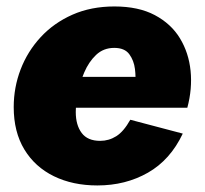

<svg xmlns="http://www.w3.org/2000/svg" viewBox="-20 -561 635 595"><path d="M281.7 13.7Q205.6 13.7 147 -14.9Q88.4 -43.5 55.4 -97.9Q22.5 -152.3 22.5 -229Q22.5 -290 43.9 -345.9Q65.4 -401.9 106 -445.8Q146.5 -489.7 204.3 -515.4Q262.2 -541 334.5 -541Q409.2 -541 459.7 -514.2Q510.3 -487.3 537.6 -442.4Q564.9 -397.5 570.6 -341.6Q576.2 -285.6 560.5 -227.1H141.6L161.6 -322.8H412.1L398.9 -300.8Q401.4 -320.8 398.2 -347.2Q395 -373.5 380.6 -393.1Q366.2 -412.6 334 -412.6Q300.8 -412.6 277.8 -390.9Q254.9 -369.1 241 -336.4Q227.1 -303.7 220.9 -270.3Q214.8 -236.8 214.8 -213.9Q214.8 -173.3 233.2 -148.9Q251.5 -124.5 290.5 -124.5Q317.4 -124.5 340.3 -138.9Q363.3 -153.3 383.8 -189.9L546.4 -147Q507.8 -65.4 438.5 -25.9Q369.1 13.7 281.7 13.7Z"/></svg>

Font: Schibsted Grotesk Black
Style: Italic
Weight: 900
Italic angle: -12°
Designer: Bakken & Baeck AS, Henrik Kongsvoll
Foundry: Schibsted ASA
Version: Version 1.100;gftools[0.9.25]